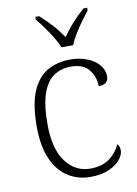

<svg xmlns="http://www.w3.org/2000/svg" viewBox="-87 -823 637 891"><g transform="rotate(-10 231.5 -378.0)"><path d="M267 10Q209 10 162.5 -19Q116 -48 88.5 -108.5Q61 -169 61 -264Q61 -370 88 -431Q115 -492 161.5 -517.5Q208 -543 267 -543Q312 -543 347 -529Q382 -515 402.5 -491Q423 -467 423 -437Q423 -399 377 -398Q377 -441 350.5 -475.5Q324 -510 265 -510Q219 -510 184.5 -487Q150 -464 131 -410.5Q112 -357 112 -265Q112 -149 157 -88.5Q202 -28 274 -28Q331 -29 364.5 -54.5Q398 -80 415 -118Q426 -106 426 -86Q426 -67 408 -44.5Q390 -22 354.5 -6Q319 10 267 10ZM238 -606Q229 -629 212.5 -655.5Q196 -682 177.5 -708Q159 -734 143 -753V-766H161Q195 -735 219 -708.5Q243 -682 265 -649Q288 -682 311.5 -708.5Q335 -735 370 -766H387V-753Q372 -734 353 -708Q334 -682 318 -655.5Q302 -629 293 -606Z"/></g></svg>

Font: Noto Serif Tibetan ExtraLight
Style: Regular
Weight: 200
Designer: Monotype Design Team
Foundry: Monotype Imaging Inc.
Version: Version 2.103; ttfautohint (v1.8.4.7-5d5b)